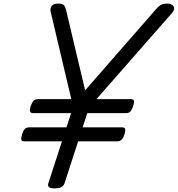

<svg xmlns="http://www.w3.org/2000/svg" viewBox="-20 -1035 990 1069"><path d="M284 14Q240 14 249 -14L325 -248H117Q102 -248 99 -256.5Q96 -265 103 -287Q110 -310 119 -318Q128 -326 143 -326H350L376 -405H166Q151 -405 147.5 -413.5Q144 -422 151 -444Q159 -467 168 -475Q177 -483 192 -483H377L262 -970Q258 -990 268.5 -1002.5Q279 -1015 305 -1015Q328 -1015 336 -1006Q344 -997 348 -979L454 -532L847 -982Q861 -999 874 -1007Q887 -1015 911 -1015Q937 -1015 946.5 -999.5Q956 -984 938 -963L517 -483H707Q722 -483 725.5 -475Q729 -467 721 -444Q714 -422 705 -413.5Q696 -405 681 -405H466L440 -326H658Q673 -326 676.5 -318Q680 -310 673 -287Q666 -265 656.5 -256.5Q647 -248 632 -248H415L339 -14Q330 14 284 14Z"/></svg>

Font: Playwrite US Trad
Style: Regular
Weight: 400
Designer: Veronika Burian, José Scaglione
Foundry: TypeTogether
Version: Version 1.002